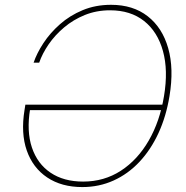

<svg xmlns="http://www.w3.org/2000/svg" viewBox="-20 -757 764 787"><path d="M317.4 9.8Q232.4 9.8 173.6 -29.5Q114.7 -68.8 89.8 -139.9Q64.9 -210.9 80.6 -306.6L84 -328.1H654.8L651.4 -305.7H93.3L103.5 -310.5Q88.4 -219.2 110.8 -152.3Q133.3 -85.4 187.3 -49.1Q241.2 -12.7 320.8 -12.7Q406.7 -12.7 475.3 -57.1Q543.9 -101.6 589.6 -180.7Q635.3 -259.8 652.3 -363.3Q669.9 -468.8 647.9 -547.9Q626 -627 570.6 -670.9Q515.1 -714.8 431.2 -714.8Q375.5 -714.8 327.9 -695.6Q280.3 -676.3 242.7 -644.5Q205.1 -612.8 179.2 -575Q153.3 -537.1 140.6 -500H117.7Q130.9 -539.1 158.2 -580.6Q185.5 -622.1 225.8 -657.7Q266.1 -693.4 318.8 -715.3Q371.6 -737.3 435.1 -737.3Q525.4 -737.3 585.4 -690.4Q645.5 -643.6 669.4 -559.6Q693.4 -475.6 674.8 -363.3Q661.1 -279.8 629.6 -211.4Q598.1 -143.1 551.5 -93.5Q504.9 -43.9 445.6 -17.1Q386.2 9.8 317.4 9.8Z"/></svg>

Font: Inter 18pt Thin
Style: Italic
Weight: 250
Italic angle: -9.3988°
Version: Version 4.001;git-66647c0bb